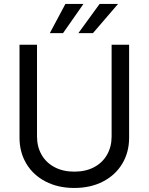

<svg xmlns="http://www.w3.org/2000/svg" viewBox="-20 -932 747 965"><path d="M628.9 -707V-239.3Q628.9 -167 594.7 -109.6Q560.5 -52.2 498 -19.8Q435.5 12.7 353.5 12.7Q271.5 12.7 209 -19.8Q146.5 -52.2 112.3 -109.6Q78.1 -167 78.1 -239.3V-707H166V-246.1Q166 -194.8 188.7 -154.8Q211.4 -114.7 253.9 -92Q296.4 -69.3 353.5 -69.3Q411.1 -69.3 453.4 -92Q495.6 -114.7 518.3 -154.8Q541 -194.8 541 -246.1V-707ZM480.5 -912.1H573.2L447.3 -765.6H374ZM308.6 -912.1H399.4L296.9 -765.6H230.5Z"/></svg>

Font: Pretendard Std
Style: Regular
Weight: 400
Designer: Base glyphs from Inter by Rasmus Andersson; Hangeul glyphs from Noto Sans CJK(Source Han Sans) by Jang Soo-young and Kan
Foundry: Kil Hyung-jin
Version: Version 1.309